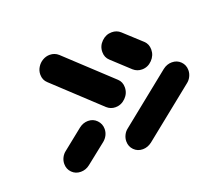

<svg xmlns="http://www.w3.org/2000/svg" viewBox="-67 -517 600 514"><g transform="rotate(-20 233.0 -259.5)"><path d="M248.9 -379.3Q248.9 -396.3 261.3 -408.5Q273.7 -420.7 290.4 -420.7Q304.8 -420.7 314.8 -411.5L364.1 -366.3Q374.4 -356.7 374.4 -341.1Q374.4 -324.4 362.2 -311.9Q350 -299.3 333.3 -299.3Q319.3 -299.3 308.9 -308.5L259.6 -354.1Q248.9 -363.7 248.9 -379.3ZM262.2 -97.8Q247.4 -97.8 237.4 -107.8Q227.4 -117.8 227.4 -132.6Q227.4 -141.9 231.7 -150.4Q235.9 -158.9 243.3 -164.4L388.1 -280.7Q400 -290 414.1 -290Q428.9 -290 438.9 -280Q448.9 -270 448.9 -255.2Q448.9 -245.9 444.6 -237.4Q440.4 -228.9 433 -223.3L288.1 -107Q275.9 -97.8 262.2 -97.8ZM149.6 -219.3Q164.4 -219.3 174.4 -208.9Q184.4 -198.5 184.4 -184.1Q184.4 -174.8 180.2 -166.5Q175.9 -158.1 168.5 -152.2L111.5 -107Q100 -97.8 85.6 -97.8Q70.7 -97.8 60.7 -107.8Q50.7 -117.8 50.7 -132.6Q50.7 -141.9 55 -150.4Q59.3 -158.9 66.7 -164.4L123.7 -210Q135.6 -219.3 149.6 -219.3ZM273.3 -270.4Q273.3 -253.3 260.9 -240.9Q248.5 -228.5 231.9 -228.5Q218.1 -228.5 207.8 -237.8L83 -354.1Q72.2 -363.7 72.2 -379.3Q72.2 -390.4 78 -399.8Q83.7 -409.3 93.3 -415Q103 -420.7 113.7 -420.7Q127.8 -420.7 138.1 -411.5L263 -295.2Q273.3 -285.9 273.3 -270.4Z"/></g></svg>

Font: 26F Galaxy Sans
Style: Bold Italic
Weight: 700
Italic angle: -5°
Designer: C₂₉H₂₅N₃O₅
Version: Version 1.200